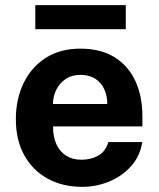

<svg xmlns="http://www.w3.org/2000/svg" viewBox="-20 -716 616 746"><path d="M186.2 -224.9Q185.8 -185.3 198.8 -156.2Q211.8 -127.1 236.6 -111.2Q261.4 -95.4 296.3 -95.4Q333.8 -95.4 362 -111.5Q390.2 -127.6 401.2 -164.1H532.8Q524.2 -109 489 -70Q453.8 -30.9 403.8 -10.5Q353.8 10 299.8 10Q223.2 10 164.9 -22.1Q106.6 -54.2 74.1 -113.2Q41.6 -172.2 41.6 -252.6Q41.6 -330.2 71.3 -392.3Q101 -454.4 157.1 -490.7Q213.2 -527 292.4 -527Q371.4 -527 425 -493.7Q478.7 -460.4 506 -401.2Q533.3 -342.1 533.3 -264.6V-224.9ZM185.8 -311.8H396.9Q396.9 -343.1 385.3 -368.9Q373.7 -394.8 350.4 -409.9Q327.2 -425.1 292.1 -425.1Q258.5 -425.1 234.7 -408.7Q211 -392.4 198.3 -366.4Q185.7 -340.3 185.8 -311.8ZM468.7 -696V-602.6H117.2V-696Z"/></svg>

Font: Public Sans Thin
Style: Regular
Weight: 100
Designer: The Public Sans project authors (U.S. Web Design System). Libre Franklin designed by Pablo Impallari and Rodrigo Fuenzal
Version: Version 1.008